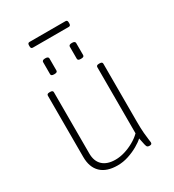

<svg xmlns="http://www.w3.org/2000/svg" viewBox="-196 -928 949 1046"><g transform="rotate(-30 278.5 -405.5)"><path d="M234 6Q166 6 130 -28.5Q94 -63 94 -128V-513Q94 -519 98 -522Q102 -525 111 -525H115Q124 -525 128 -522Q132 -519 132 -513V-128Q132 -79 160 -53Q188 -27 240 -27Q268 -27 298 -36Q328 -45 356.5 -61Q385 -77 405 -97V-513Q405 -519 409 -522Q413 -525 422 -525H426Q435 -525 439 -522Q443 -519 443 -513V-150Q443 -106 445.5 -76.5Q448 -47 450.5 -31.5Q453 -16 453 -12Q453 -9 452 -6.5Q451 -4 449 -2.5Q447 -1 444 -0.5Q441 0 437 0Q429 0 424.5 -3.5Q420 -7 417 -20.5Q414 -34 408 -63Q392 -48 364 -32Q336 -16 302.5 -5Q269 6 234 6ZM351 -597Q340 -597 335.5 -600Q331 -603 331 -609V-685Q331 -690 335.5 -693.5Q340 -697 351 -697Q362 -697 366.5 -693.5Q371 -690 371 -685V-609Q371 -603 366.5 -600Q362 -597 351 -597ZM183 -597Q172 -597 167.5 -600Q163 -603 163 -609V-685Q163 -690 167.5 -693.5Q172 -697 183 -697Q194 -697 198.5 -693.5Q203 -690 203 -685V-609Q203 -603 198.5 -600Q194 -597 183 -597ZM154 -781Q142 -781 142 -795V-803Q142 -817 154 -817H380Q392 -817 392 -803V-795Q392 -781 380 -781Z"/></g></svg>

Font: Asap Thin
Style: Regular
Weight: 250
Designer: Pablo Cosgaya
Foundry: Omnibus-Type
Version: Version 3.001